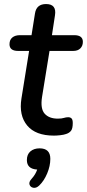

<svg xmlns="http://www.w3.org/2000/svg" viewBox="-20 -662 430 950"><path d="M247 9Q156 9 114.5 -41Q73 -91 86 -174L124 -410H70Q27 -410 27 -443Q27 -465 41 -476.5Q55 -488 79 -488H136L153 -595Q160 -642 208 -642Q261 -642 252 -586L237 -488H347Q390 -488 390 -455Q390 -435 377.5 -422.5Q365 -410 342 -410H225L188 -182Q179 -124 201 -99.5Q223 -75 266 -75Q285 -75 296 -78.5Q307 -82 317 -82Q328 -82 334 -76Q340 -70 340 -53Q340 -26 331.5 -15Q323 -4 307 1Q296 5 278.5 7Q261 9 247 9ZM174 256Q159 270 144.5 267Q130 264 126 251Q122 238 137 222Q156 201 164 177Q113 174 113 130Q113 102 130.5 87Q148 72 176 72Q229 72 229 124Q229 159 213.5 196Q198 233 174 256Z"/></svg>

Font: Nunito SemiBold
Style: Italic
Weight: 600
Italic angle: -9°
Designer: Vernon Adams
Foundry: Vernon Adams
Version: Version 3.601; ttfautohint (v1.8.2.53-6de2)